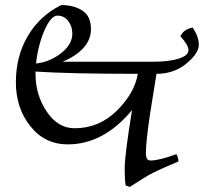

<svg xmlns="http://www.w3.org/2000/svg" viewBox="-20 -553 809 762"><path d="M744 -444Q769 -409 769 -375Q769 -341 719.5 -300.5Q670 -260 601 -260L576 -104Q559 9 559 55Q559 84 577 84Q611 84 680 59Q688 72 688 88Q597 126 567.5 143.5Q538 161 495 189L479 183Q475 167 475 114.5Q475 62 504 -116Q391 20 249 20Q158 20 100.5 -52Q43 -124 43 -226.5Q43 -329 90 -409.5Q137 -490 223 -533Q273 -533 307 -511Q341 -489 341 -437Q341 -357 229 -308H587Q652 -308 690 -320.5Q728 -333 728 -353.5Q728 -374 696 -409Q706 -432 734 -441ZM121 -259Q121 -176 165.5 -110Q210 -44 276 -44Q373 -44 443.5 -113.5Q514 -183 527 -260Q254 -260 121 -269ZM123 -301Q178 -307 222.5 -342Q267 -377 267 -419Q267 -449 250.5 -470Q234 -491 208 -491Q182 -491 156.5 -432.5Q131 -374 123 -301Z"/></svg>

Font: Rosarivo
Style: Italic
Weight: 400
Version: Version 1.003